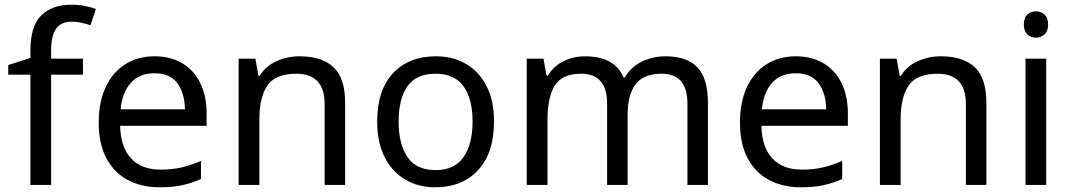

<svg xmlns="http://www.w3.org/2000/svg" viewBox="-20 -785 4546 815"><path d="M332 -468H197V0H109V-468H15V-509L109 -539V-570Q109 -674 155 -719.5Q201 -765 283 -765Q315 -765 341.5 -759.5Q368 -754 387 -747L364 -678Q348 -683 327 -688Q306 -693 284 -693Q240 -693 218.5 -663.5Q197 -634 197 -571V-536H332Z M636 -546Q705 -546 754.5 -516Q804 -486 830.5 -431.5Q857 -377 857 -304V-251H490Q492 -160 536.5 -112.5Q581 -65 661 -65Q712 -65 751.5 -74.5Q791 -84 833 -102V-25Q792 -7 752 1.5Q712 10 657 10Q581 10 522.5 -21Q464 -52 431.5 -113.5Q399 -175 399 -264Q399 -352 428.5 -415Q458 -478 511.5 -512Q565 -546 636 -546ZM635 -474Q572 -474 535.5 -433.5Q499 -393 492 -321H765Q764 -389 733 -431.5Q702 -474 635 -474Z M1251 -546Q1347 -546 1396 -499.5Q1445 -453 1445 -349V0H1358V-343Q1358 -472 1238 -472Q1149 -472 1115 -422Q1081 -372 1081 -278V0H993V-536H1064L1077 -463H1082Q1108 -505 1154 -525.5Q1200 -546 1251 -546Z M2077 -269Q2077 -136 2009.5 -63Q1942 10 1827 10Q1756 10 1700.5 -22.5Q1645 -55 1613 -117.5Q1581 -180 1581 -269Q1581 -402 1648 -474Q1715 -546 1830 -546Q1903 -546 1958.5 -513.5Q2014 -481 2045.5 -419.5Q2077 -358 2077 -269ZM1672 -269Q1672 -174 1709.5 -118.5Q1747 -63 1829 -63Q1910 -63 1948 -118.5Q1986 -174 1986 -269Q1986 -364 1948 -418Q1910 -472 1828 -472Q1746 -472 1709 -418Q1672 -364 1672 -269Z M2804 -546Q2895 -546 2940 -499.5Q2985 -453 2985 -349V0H2898V-345Q2898 -472 2789 -472Q2711 -472 2677.5 -427Q2644 -382 2644 -296V0H2557V-345Q2557 -472 2447 -472Q2366 -472 2335 -422Q2304 -372 2304 -278V0H2216V-536H2287L2300 -463H2305Q2330 -505 2372.5 -525.5Q2415 -546 2463 -546Q2589 -546 2627 -456H2632Q2659 -502 2705.5 -524Q2752 -546 2804 -546Z M3358 -546Q3427 -546 3476.5 -516Q3526 -486 3552.5 -431.5Q3579 -377 3579 -304V-251H3212Q3214 -160 3258.5 -112.5Q3303 -65 3383 -65Q3434 -65 3473.5 -74.5Q3513 -84 3555 -102V-25Q3514 -7 3474 1.5Q3434 10 3379 10Q3303 10 3244.5 -21Q3186 -52 3153.5 -113.5Q3121 -175 3121 -264Q3121 -352 3150.5 -415Q3180 -478 3233.5 -512Q3287 -546 3358 -546ZM3357 -474Q3294 -474 3257.5 -433.5Q3221 -393 3214 -321H3487Q3486 -389 3455 -431.5Q3424 -474 3357 -474Z M3973 -546Q4069 -546 4118 -499.5Q4167 -453 4167 -349V0H4080V-343Q4080 -472 3960 -472Q3871 -472 3837 -422Q3803 -372 3803 -278V0H3715V-536H3786L3799 -463H3804Q3830 -505 3876 -525.5Q3922 -546 3973 -546Z M4378 -737Q4398 -737 4413.5 -723.5Q4429 -710 4429 -681Q4429 -653 4413.5 -639Q4398 -625 4378 -625Q4356 -625 4341 -639Q4326 -653 4326 -681Q4326 -710 4341 -723.5Q4356 -737 4378 -737ZM4421 -536V0H4333V-536Z"/></svg>

Font: Noto Sans Tifinagh SIL
Style: Regular
Weight: 400
Designer: JamraPatel
Foundry: JamraPatel LLC
Version: Version 2.006; ttfautohint (v1.8.4.7-5d5b)